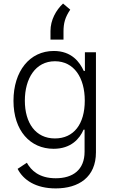

<svg xmlns="http://www.w3.org/2000/svg" viewBox="-20 -838 641 1074"><path d="M291.5 215.9C420.8 215.9 516.7 152.7 516.7 14.2V-545.5H454.9V-441.4H448.5C426.1 -490.4 381 -552.9 280.9 -552.9C146 -552.9 55.4 -440 55.4 -274.1C55.4 -106.9 149.1 -5.7 279.8 -5.7C377.8 -5.7 425.8 -62.5 447.4 -112.6H453.1V10.3C453.1 111.9 388.1 159.1 291.5 159.1C198.2 159.1 153.4 114 130.3 72.4L78.5 106.5C110.4 169 180 215.9 291.5 215.9ZM287.3 -63.6C179 -63.6 119 -150.2 119 -275.2C119 -398.1 177.9 -495.4 287.3 -495.4C394.2 -495.4 454.2 -403.1 454.2 -275.2C454.2 -143.5 392.4 -63.6 287.3 -63.6ZM262.4 -616.5H335.2V-660.5C335.2 -708.5 343.8 -740.4 372.9 -784.1L332.7 -818.2C293.7 -781.6 262.4 -726.6 262.4 -664.4Z"/></svg>

Font: Karasuma Gothic
Style: Light
Weight: 300
Designer: Rasmus Andersson / Ryoko Nishizuka
Foundry: rsms
Version: Version 1.00